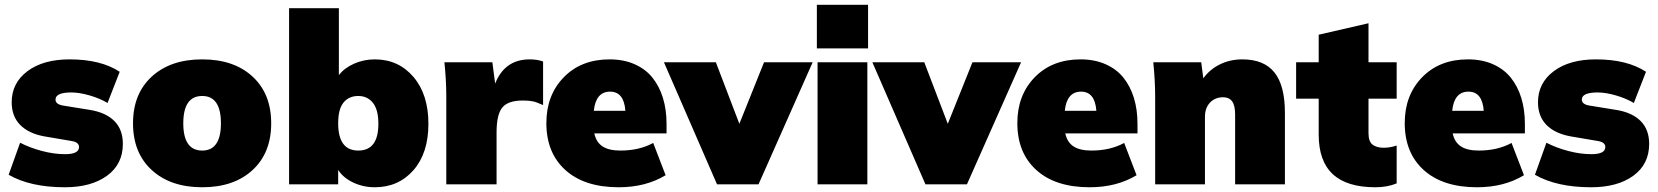

<svg xmlns="http://www.w3.org/2000/svg" viewBox="-20 -770 6924 802"><path d="M251 12.2Q106.9 12.2 16.1 -40L64 -173.8Q104.5 -152.8 155 -139.4Q205.6 -126 252 -126Q310.1 -126 310.1 -155.8Q310.1 -176.3 277.8 -181.2L166 -200.2Q100.1 -211.9 64.5 -248Q28.8 -284.2 28.8 -342.8Q28.8 -423.3 94.7 -472.7Q160.6 -522 271 -522Q400.9 -522 480 -470.2L429.2 -339.8Q397.5 -358.9 354.7 -371.3Q312 -383.8 277.8 -383.8Q211.9 -383.8 211.9 -354Q211.9 -334.5 243.2 -329.1L355 -311Q421.9 -300.3 457.5 -264.6Q493.2 -229 493.2 -168.9Q493.2 -84 427 -35.9Q360.8 12.2 251 12.2Z M1034.9 -59.6Q957 12.2 824.7 12.2Q692.4 12.2 614 -59.6Q535.6 -131.3 535.6 -254.9Q535.6 -378.4 614 -450.2Q692.4 -522 824.7 -522Q957 -522 1034.9 -450.2Q1112.8 -378.4 1112.8 -254.9Q1112.8 -131.3 1034.9 -59.6ZM824.7 -141.1Q902.8 -141.1 902.8 -254.9Q902.8 -369.1 824.7 -369.1Q745.6 -369.1 745.6 -254.9Q745.6 -141.1 824.7 -141.1Z M1545.4 12.2Q1497.1 12.2 1455.3 -7.6Q1413.6 -27.3 1392.6 -60.1V0H1187.5V-735.8H1395.5V-456.1Q1418 -485.8 1458.7 -503.9Q1499.5 -522 1545.4 -522Q1644.5 -522 1707 -448.7Q1769.5 -375.5 1769.5 -252.9Q1769.5 -130.4 1707 -59.1Q1644.5 12.2 1545.4 12.2ZM1560.5 -252.9Q1560.5 -312 1537.6 -340.6Q1514.6 -369.1 1476.6 -369.1Q1437.5 -369.1 1415 -341.8Q1392.6 -314.5 1392.6 -254.9Q1392.6 -141.1 1476.6 -141.1Q1560.5 -141.1 1560.5 -252.9Z M1844.2 0V-365.2Q1844.2 -433.1 1836.4 -509.8H2036.6L2048.3 -420.9Q2088.4 -522 2192.4 -522Q2224.1 -522 2248.5 -513.2V-331.1Q2221.7 -343.3 2205.8 -346.7Q2189.9 -350.1 2163.6 -350.1Q2102.1 -350.1 2078.1 -320.8Q2054.2 -291.5 2054.2 -216.8V0Z M2564.5 12.2Q2421.4 12.2 2341.8 -59.6Q2262.2 -131.3 2262.2 -255.9Q2262.2 -372.6 2335 -447.3Q2407.7 -522 2526.4 -522Q2585 -522 2630.9 -501.7Q2676.8 -481.4 2705.6 -445.3Q2734.4 -409.2 2749.3 -360.4Q2764.2 -311.5 2764.2 -252.9V-212.9H2462.4Q2470.7 -175.3 2497.3 -158.2Q2523.9 -141.1 2571.3 -141.1Q2650.4 -141.1 2708.5 -172.9L2760.3 -38.1Q2677.2 12.2 2564.5 12.2ZM2528.3 -387.2Q2468.8 -387.2 2460.4 -307.1H2592.3Q2586.4 -387.2 2528.3 -387.2Z M2975.1 0 2753.4 -509.8H2970.2L3068.4 -252.9L3171.4 -509.8H3374.5L3148.4 0Z M3392.1 -567.9V-750H3606V-567.9ZM3395 0V-509.8H3603V0Z M3845.7 0 3624 -509.8H3840.8L3939 -252.9L4042 -509.8H4245.1L4019 0Z M4531.7 12.2Q4388.7 12.2 4309.1 -59.6Q4229.5 -131.3 4229.5 -255.9Q4229.5 -372.6 4302.2 -447.3Q4375 -522 4493.7 -522Q4552.2 -522 4598.1 -501.7Q4644 -481.4 4672.9 -445.3Q4701.7 -409.2 4716.6 -360.4Q4731.4 -311.5 4731.4 -252.9V-212.9H4429.7Q4438 -175.3 4464.6 -158.2Q4491.2 -141.1 4538.6 -141.1Q4617.7 -141.1 4675.8 -172.9L4727.5 -38.1Q4644.5 12.2 4531.7 12.2ZM4495.6 -387.2Q4436 -387.2 4427.7 -307.1H4559.6Q4553.7 -387.2 4495.6 -387.2Z M4805.2 0V-365.2Q4805.2 -433.1 4797.4 -509.8H4997.6L5006.3 -442.9Q5033.7 -480.5 5075.9 -501.2Q5118.2 -522 5169.4 -522Q5259.8 -522 5303.5 -467.3Q5347.2 -412.6 5347.2 -298.8V0H5139.2V-291Q5139.2 -330.1 5126.5 -346.9Q5113.8 -363.8 5089.4 -363.8Q5055.2 -363.8 5034.2 -341.3Q5013.2 -318.8 5013.2 -282.2V0Z M5725.1 12.2Q5606 12.2 5547.1 -42.5Q5488.3 -97.2 5488.3 -208V-357.9H5394V-509.8H5488.3V-625L5696.3 -672.9V-509.8H5814V-357.9H5696.3V-213.9Q5696.3 -178.7 5713.4 -165.8Q5730.5 -152.8 5759.3 -152.8Q5786.6 -152.8 5814 -162.1V-3.9Q5774.4 12.2 5725.1 12.2Z M6149.9 12.2Q6006.8 12.2 5927.2 -59.6Q5847.7 -131.3 5847.7 -255.9Q5847.7 -372.6 5920.4 -447.3Q5993.2 -522 6111.8 -522Q6170.4 -522 6216.3 -501.7Q6262.2 -481.4 6291 -445.3Q6319.8 -409.2 6334.7 -360.4Q6349.6 -311.5 6349.6 -252.9V-212.9H6047.9Q6056.2 -175.3 6082.8 -158.2Q6109.4 -141.1 6156.7 -141.1Q6235.8 -141.1 6293.9 -172.9L6345.7 -38.1Q6262.7 12.2 6149.9 12.2ZM6113.8 -387.2Q6054.2 -387.2 6045.9 -307.1H6177.7Q6171.9 -387.2 6113.8 -387.2Z M6626.5 12.2Q6482.4 12.2 6391.6 -40L6439.5 -173.8Q6480 -152.8 6530.5 -139.4Q6581.1 -126 6627.4 -126Q6685.5 -126 6685.5 -155.8Q6685.5 -176.3 6653.3 -181.2L6541.5 -200.2Q6475.6 -211.9 6439.9 -248Q6404.3 -284.2 6404.3 -342.8Q6404.3 -423.3 6470.2 -472.7Q6536.1 -522 6646.5 -522Q6776.4 -522 6855.5 -470.2L6804.7 -339.8Q6772.9 -358.9 6730.2 -371.3Q6687.5 -383.8 6653.3 -383.8Q6587.4 -383.8 6587.4 -354Q6587.4 -334.5 6618.7 -329.1L6730.5 -311Q6797.4 -300.3 6833 -264.6Q6868.7 -229 6868.7 -168.9Q6868.7 -84 6802.5 -35.9Q6736.3 12.2 6626.5 12.2Z"/></svg>

Font: Mulish ExtraBlack
Style: Regular
Weight: 1000
Designer: Vernon Adams
Foundry: Vernon Adams
Version: Version 3.603; ttfautohint (v1.8.3)